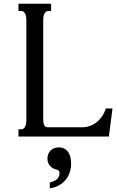

<svg xmlns="http://www.w3.org/2000/svg" viewBox="-20 -736 631 1035"><path d="M255.4 -676.8H240.7Q231.9 -676.8 226.6 -671.9Q221.2 -667 218 -659.4Q214.8 -651.9 213.9 -642.6Q212.9 -633.3 212.9 -624.5V-91.3Q212.9 -73.7 217.8 -61.8Q222.7 -49.8 240.2 -49.8H421.9Q442.9 -49.8 462.6 -56.4Q482.4 -63 499.3 -75.9Q516.1 -88.9 529.3 -107.7Q542.5 -126.5 550.3 -151.4H586.4L566.9 0H79.6V-39.1H94.2Q103 -39.1 108.4 -43.9Q113.8 -48.8 116.9 -56.4Q120.1 -64 121.1 -73.2Q122.1 -82.5 122.1 -91.3V-624.5Q122.1 -633.3 121.1 -642.6Q120.1 -651.9 116.9 -659.4Q113.8 -667 108.4 -671.9Q103 -676.8 94.2 -676.8H79.6V-715.8H255.4ZM363.3 145.5Q363.3 169.9 356.2 192.1Q349.1 214.4 334.7 232.4Q320.3 250.5 298.8 262.7Q277.3 274.9 248.5 279.3V247.6Q277.8 240.2 289.3 227.5Q300.8 214.8 300.8 196.3Q300.8 187.5 296.4 183.6Q292 179.7 283.7 177.7Q263.2 173.8 249.5 158.2Q235.8 142.6 235.8 119.1Q235.8 92.3 252.7 75.4Q269.5 58.6 296.4 58.6Q315.9 58.6 328.9 66.4Q341.8 74.2 349.4 86.7Q356.9 99.1 360.1 114.7Q363.3 130.4 363.3 145.5Z"/></svg>

Font: Arian Grqi
Style: Regular
Weight: 400
Designer: Ruben Hakobyan (Tarumian)
Foundry: Ruben Hakobyan (Tarumian)
Version: Version 1.003